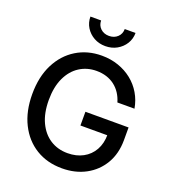

<svg xmlns="http://www.w3.org/2000/svg" viewBox="-166 -1067 1076 1201"><g transform="rotate(20 372.0 -466.5)"><path d="M384.3 10.3Q285.2 10.3 210.4 -35.6Q135.7 -81.5 93.8 -165.5Q51.8 -249.5 51.8 -363.3Q51.8 -478.5 94.2 -562.5Q136.7 -646.5 210.9 -692.1Q285.2 -737.8 379.9 -737.8Q439 -737.8 490.2 -720.2Q541.5 -702.6 581.8 -670.4Q622.1 -638.2 648.4 -593.8Q674.8 -549.3 684.1 -495.6H570.3Q561 -527.8 543.9 -554Q526.9 -580.1 502.7 -598.6Q478.5 -617.2 448 -627Q417.5 -636.7 381.3 -636.7Q318.4 -636.7 268.6 -604.7Q218.8 -572.8 190.2 -511.7Q161.6 -450.7 161.6 -363.8Q161.6 -277.3 190.2 -216.3Q218.8 -155.3 269 -123Q319.3 -90.8 384.8 -90.8Q442.9 -90.8 487.3 -114.7Q531.7 -138.7 556.4 -182.6Q581.1 -226.6 581.1 -285.6L610.4 -281.2H402.3V-372.6H689.5V-289.1Q689.5 -198.2 649.9 -131.1Q610.4 -64 541.5 -26.9Q472.7 10.3 384.3 10.3ZM377.9 -800.8Q335.9 -800.8 302 -819.6Q268.1 -838.4 248 -870.8Q228 -903.3 228 -942.9H299.3Q299.3 -910.6 321.5 -889.6Q343.8 -868.7 377.9 -868.7Q412.1 -868.7 434.3 -889.6Q456.5 -910.6 456.5 -942.9H528.3Q528.3 -903.3 508.3 -871.1Q488.3 -838.9 454.3 -819.8Q420.4 -800.8 377.9 -800.8Z"/></g></svg>

Font: Inter 18pt Medium
Style: Regular
Weight: 500
Designer: Rasmus Andersson
Foundry: rsms
Version: Version 4.001;git-66647c0bb